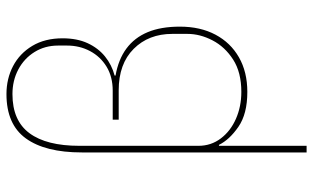

<svg xmlns="http://www.w3.org/2000/svg" viewBox="-212 -580 992 609"><g transform="rotate(-90 284.5 -276.0)"><path d="M105 200V-513Q105 -629 149.5 -690.5Q194 -752 290 -752Q339 -752 379 -731Q419 -710 443 -670Q467 -630 467 -574Q467 -528 451.5 -494.5Q436 -461 409.5 -439.5Q383 -418 349 -409V-406Q400 -397 434.5 -371.5Q469 -346 486.5 -304Q504 -262 504 -202Q504 -137 478.5 -89Q453 -41 406.5 -14.5Q360 12 297 12Q227 12 186 -16.5Q145 -45 129 -78H126V200ZM209 -396V-415H301Q345 -415 377 -434.5Q409 -454 426.5 -487Q444 -520 444 -560V-588Q444 -630 423.5 -663Q403 -696 368 -714.5Q333 -733 290 -733Q206 -733 166 -679Q126 -625 126 -521V-143Q126 -103 149.5 -72Q173 -41 212 -24Q251 -7 297 -7Q359 -7 399.5 -33Q440 -59 460.5 -98.5Q481 -138 481 -178V-226Q481 -301 433.5 -348.5Q386 -396 302 -396Z"/></g></svg>

Font: IBM Plex Sans Thin
Style: Regular
Weight: 250
Designer: Mike Abbink, Paul van der Laan, Pieter van Rosmalen
Foundry: Bold Monday
Version: Version 3.201